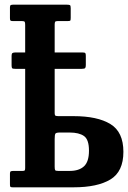

<svg xmlns="http://www.w3.org/2000/svg" viewBox="-20 -800 548 820"><path d="M34 0Q26 0 24.2 -2.5Q22.5 -5 22.5 -13V-59Q22.5 -66.5 26 -68.2Q29.5 -70 36.5 -70H76.5Q84.5 -70 86 -73Q87.5 -76 87.5 -83.5V-506H45.5Q34 -506 31.8 -508.8Q29.5 -511.5 29.5 -521V-562Q29.5 -570.5 33 -573.2Q36.5 -576 46.5 -576H87.5V-693Q87.5 -702.5 85.8 -706.2Q84 -710 74.5 -710H35Q27.5 -710 25 -712Q22.5 -714 22.5 -722V-768Q22.5 -776 25.5 -778Q28.5 -780 36 -780H265.5Q275.5 -780 278.8 -778Q282 -776 282 -765V-724.5Q282 -714 280.2 -712Q278.5 -710 268 -710H226Q217.5 -710 215.5 -706.8Q213.5 -703.5 213.5 -695V-576H331Q341.5 -576 344 -573.5Q346.5 -571 346.5 -562V-522.5Q346.5 -513.5 344 -509.8Q341.5 -506 329.5 -506H213.5V-316.5Q213.5 -307.5 217.2 -305.8Q221 -304 230.5 -304H294Q396 -304 451.5 -270.2Q507 -236.5 507 -151.5Q507 -67 451.5 -33.5Q396 0 294 0ZM277.5 -70Q317.5 -70 338.8 -89.8Q360 -109.5 360 -156.5Q360 -204 338.8 -219Q317.5 -234 277.5 -234H235.5Q219.5 -234 216.5 -229Q213.5 -224 213.5 -206V-88Q213.5 -76 215.8 -73Q218 -70 229 -70Z"/></svg>

Font: Besley* Narrow Semi
Style: Regular
Weight: 600
Width: 4
Designer: Owen Earl
Foundry: indestructible type*
Version: Version 3.000; ttfautohint (v1.8.3)